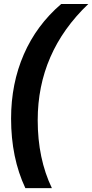

<svg xmlns="http://www.w3.org/2000/svg" viewBox="-20 -745 467 972"><path d="M426.8 -724.6Q170.9 -480.5 170.9 -136.7Q170.9 58.1 242.7 207.5H108.4Q36.1 53.7 36.1 -144.5Q36.1 -321.8 100.6 -469.7Q165 -617.7 289.6 -724.6Z"/></svg>

Font: Arimo
Style: Bold Italic
Weight: 700
Italic angle: -12°
Designer: Steve Matteson
Foundry: Monotype Imaging Inc.
Version: Version 1.33